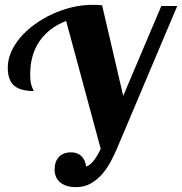

<svg xmlns="http://www.w3.org/2000/svg" viewBox="-20 -770 754 795"><path d="M253.9 -683.1Q184.1 -656.7 144.5 -600.6Q105 -544.4 105 -460.9Q105 -441.9 107.2 -429.9Q109.4 -418 112.1 -410.9Q114.7 -403.8 116.9 -399.9Q119.1 -396 119.1 -393.1Q93.3 -393.1 73.2 -398.2Q53.2 -403.3 39.6 -414.6Q25.9 -425.8 19 -444.3Q12.2 -462.9 12.2 -490.2Q12.2 -523.4 26.6 -555.7Q41 -587.9 65.9 -616.7Q90.8 -645.5 124.8 -669.9Q158.7 -694.3 197.8 -712.2Q236.8 -730 278.8 -740Q320.8 -750 362.8 -750Q374 -750 383.5 -749.5Q393.1 -749 402.8 -748L490.2 -373L647.9 -745.1H713.9L463.9 -153.8Q454.1 -131.3 439.9 -103.8Q425.8 -76.2 405.5 -52Q385.3 -27.8 357.9 -11.5Q330.6 4.9 293.9 4.9Q272 4.9 255.4 -0.7Q238.8 -6.3 227.8 -16.1Q216.8 -25.9 211.4 -39.1Q206.1 -52.2 206.1 -67.9Q206.1 -101.1 223.9 -120.1Q241.7 -139.2 274.9 -139.2Q301.3 -139.2 317.1 -123.5Q333 -107.9 336.9 -80.1Q355 -86.9 370.4 -107.9Q385.7 -128.9 397 -153.8Z"/></svg>

Font: Lobster
Style: Regular
Weight: 400
Designer: Pablo Impallari
Foundry: Pablo Impallari
Version: Version 1.007; ttfautohint (v1.1) -l 8 -r 50 -G 50 -x 14 -D 